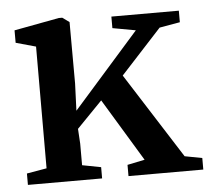

<svg xmlns="http://www.w3.org/2000/svg" viewBox="-44 -591 697 638"><g transform="rotate(-5 304.5 -272.0)"><path d="M90.5 -49.5 91 -455.5 24.5 -474V-515.5L174.5 -543.5H186L209 -527L209.5 -322L206 -231.5L426 -480.5L349 -494.5V-533H574V-494.5L505.5 -482.5L369.5 -334.5L551 -49.5L609 -38.5V0H359.5V-37.5L417.5 -49.5L291 -258.5L206 -171L209 -121.5V-49.5L271.5 -37.5V0H24V-38Z"/></g></svg>

Font: Merriweather 72pt SemiBold
Style: Regular
Weight: 600
Version: Version 2.100